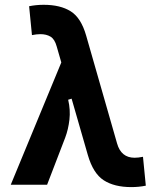

<svg xmlns="http://www.w3.org/2000/svg" viewBox="-20 -762 626 792"><path d="M521.5 9.8Q451.7 9.8 408 -18.3Q364.3 -46.4 342.3 -122.6L275.4 -355L261.2 -350.6Q271 -308.6 266.4 -268.3Q261.7 -228 249 -194.3L174.3 0H24.4L232.9 -504.4L213.9 -570.3Q205.6 -600.6 188.5 -610.8Q171.4 -621.1 146.5 -621.1Q131.3 -621.1 111.8 -617.2L100.1 -736.3Q128.9 -742.2 160.2 -742.2Q229 -742.2 271.7 -715.3Q314.5 -688.5 335.4 -615.2L462.9 -170.4Q479.5 -111.3 535.2 -111.3Q550.3 -111.3 569.8 -115.2L581.5 3.9Q552.7 9.8 521.5 9.8Z"/></svg>

Font: Cascadia Mono
Style: Bold
Weight: 700
Monospace: yes
Designer: Aaron Bell
Foundry: Saja Typeworks
Version: Version 2404.023; ttfautohint (v1.8.4)